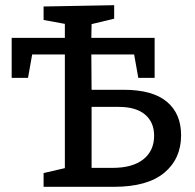

<svg xmlns="http://www.w3.org/2000/svg" viewBox="-20 -720 753 740"><path d="M456 -374Q568 -374 623 -328Q678 -282 678 -199Q678 -108 613 -54Q548 0 419 0H148V-53L230 -72V-510H104L88 -420H25V-574H230V-628L148 -643V-695L420 -700V-648L333 -627L332 -574H576V-420H513L497 -510H332L333 -374ZM414 -73Q491 -73 532.5 -106Q574 -139 574 -197Q574 -249 539 -278.5Q504 -308 438 -308H333V-73Z"/></svg>

Font: Bitter Pro Medium
Style: Regular
Weight: 500
Designer: Sol Matas, and Bitter project Authors
Foundry: Sol Matas
Version: Version 1.010